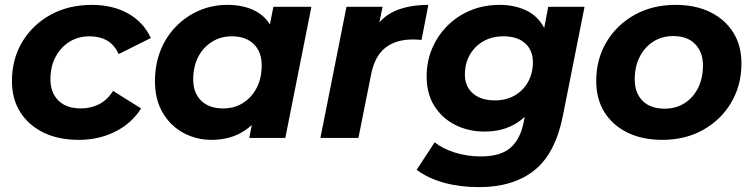

<svg xmlns="http://www.w3.org/2000/svg" viewBox="-20 -566 3092 788"><path d="M303 8Q220 8 158.5 -22Q97 -52 63 -106Q29 -160 29 -233Q29 -323 71 -393.5Q113 -464 187 -505Q261 -546 357 -546Q443 -546 506 -510.5Q569 -475 599 -410L467 -344Q450 -382 419.5 -399.5Q389 -417 347 -417Q301 -417 265 -394.5Q229 -372 208 -332.5Q187 -293 187 -241Q187 -186 219.5 -153.5Q252 -121 312 -121Q353 -121 387 -138.5Q421 -156 444 -193L559 -121Q521 -60 453.5 -26Q386 8 303 8Z M848 8Q786 8 733 -20.5Q680 -49 648 -103Q616 -157 616 -233Q616 -301 638.5 -358Q661 -415 702 -457Q743 -499 797 -522.5Q851 -546 913 -546Q980 -546 1028 -521Q1076 -496 1099.5 -443.5Q1123 -391 1116 -308Q1111 -213 1077 -141.5Q1043 -70 985.5 -31Q928 8 848 8ZM896 -121Q942 -121 977.5 -143.5Q1013 -166 1033.5 -205.5Q1054 -245 1054 -298Q1054 -353 1021.5 -385Q989 -417 931 -417Q886 -417 850 -394.5Q814 -372 793.5 -332.5Q773 -293 773 -240Q773 -185 805.5 -153Q838 -121 896 -121ZM1003 0 1024 -107 1059 -267 1080 -427 1102 -538H1258L1151 0Z M1295 0 1402 -538H1550L1519 -385L1505 -429Q1541 -494 1599 -520Q1657 -546 1738 -546L1710 -402Q1700 -403 1691.5 -403.5Q1683 -404 1674 -404Q1605 -404 1561.5 -370Q1518 -336 1503 -260L1451 0Z M1946 202Q1868 202 1802.5 184Q1737 166 1690 131L1764 18Q1796 44 1846.5 60Q1897 76 1953 76Q2034 76 2074.5 41Q2115 6 2129 -63L2148 -160L2184 -286L2208 -422L2230 -538H2379L2290 -90Q2259 65 2172.5 133.5Q2086 202 1946 202ZM1969 -26Q1903 -26 1849 -53Q1795 -80 1763 -130.5Q1731 -181 1731 -252Q1731 -314 1753.5 -367Q1776 -420 1816.5 -460.5Q1857 -501 1911.5 -523.5Q1966 -546 2031 -546Q2090 -546 2138 -524Q2186 -502 2212.5 -453Q2239 -404 2232 -322Q2226 -233 2193 -166.5Q2160 -100 2103.5 -63Q2047 -26 1969 -26ZM2011 -154Q2057 -154 2092 -174Q2127 -194 2147 -229.5Q2167 -265 2167 -311Q2167 -360 2135 -388.5Q2103 -417 2046 -417Q2000 -417 1964.5 -397Q1929 -377 1908.5 -341.5Q1888 -306 1888 -260Q1888 -211 1921 -182.5Q1954 -154 2011 -154Z M2698 8Q2616 8 2555 -22Q2494 -52 2460.5 -106Q2427 -160 2427 -233Q2427 -323 2469 -393.5Q2511 -464 2584.5 -505Q2658 -546 2752 -546Q2835 -546 2895.5 -516Q2956 -486 2989.5 -432.5Q3023 -379 3023 -305Q3023 -216 2981 -145Q2939 -74 2866 -33Q2793 8 2698 8ZM2708 -120Q2754 -120 2789.5 -142.5Q2825 -165 2845 -205Q2865 -245 2865 -298Q2865 -352 2833 -385Q2801 -418 2743 -418Q2697 -418 2661.5 -395.5Q2626 -373 2605.5 -333Q2585 -293 2585 -240Q2585 -185 2617 -152.5Q2649 -120 2708 -120Z"/></svg>

Font: Montserrat Thin
Style: Bold Italic
Weight: 700
Italic angle: -11.3°
Version: Version 9.000